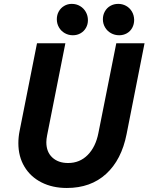

<svg xmlns="http://www.w3.org/2000/svg" viewBox="-20 -937 747 965"><path d="M72.3 -217.3Q72.3 -248 78.6 -279.3L166 -719.7H308.6L216.8 -256.8Q212.9 -237.3 212.9 -222.2Q212.9 -173.3 242.9 -145.5Q272.9 -117.7 322.3 -117.7Q380.9 -117.7 420.9 -158.2Q460.9 -198.7 474.6 -268.6L564.5 -719.7H706.5L616.2 -262.7Q590.8 -133.8 513.4 -63Q436 7.8 315.9 7.8Q243.7 7.8 188.5 -20.3Q133.3 -48.3 102.8 -99.4Q72.3 -150.4 72.3 -217.3ZM497.1 -840.3Q497.1 -861.8 507.1 -879.6Q517.1 -897.5 534.7 -907.5Q552.2 -917.5 574.2 -917.5Q595.7 -917.5 613.8 -907.5Q631.8 -897.5 642.8 -879.2Q653.8 -860.8 654.3 -837.4Q654.3 -814.9 644.5 -797.1Q634.8 -779.3 617.4 -769.5Q600.1 -759.8 579.1 -759.8Q556.6 -759.8 537.8 -770.3Q519 -780.8 508.1 -799.3Q497.1 -817.9 497.1 -840.3ZM265.6 -840.3Q265.6 -861.8 275.4 -879.4Q285.2 -897 302.5 -907.2Q319.8 -917.5 340.8 -917.5Q363.8 -917.5 382.3 -906.5Q400.9 -895.5 411.4 -876.7Q421.9 -857.9 421.9 -835.4Q421.9 -814.5 412.1 -797.1Q402.3 -779.8 385 -769.8Q367.7 -759.8 346.2 -759.8Q324.2 -759.8 305.7 -770.3Q287.1 -780.8 276.4 -799.3Q265.6 -817.9 265.6 -840.3Z"/></svg>

Font: Reddit Sans Chocolate
Style: Bold Italic
Weight: 700
Italic angle: -11.25°
Designer: Stephen Hutchings
Version: Version 1.013